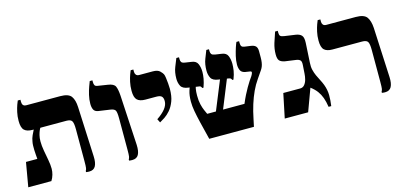

<svg xmlns="http://www.w3.org/2000/svg" viewBox="-57 -959 2793 1324"><g transform="rotate(-15 1340.0 -297.0)"><path d="M451 4Q445 4 439 3.5Q433 3 428 2V-6Q433 -13 435 -25Q437 -37 437 -75V-302Q437 -345 428 -360Q419 -375 389 -375H147Q107 -375 88.5 -393Q70 -411 70 -459Q70 -492 76.5 -521Q83 -550 90.5 -570.5Q98 -591 101 -597H120V-582Q120 -567 127 -558.5Q134 -550 150 -550H391Q450 -550 469.5 -523Q489 -496 491 -445L507 -89Q509 -44 496 -20Q483 4 451 4ZM16 0 46 -173H127Q126 -188 124.5 -204.5Q123 -221 122.5 -238Q122 -255 122.5 -270.5Q123 -286 126 -299Q129 -319 138 -339Q147 -359 155 -374V-393H203V-375Q200 -372 194.5 -359.5Q189 -347 184 -327.5Q179 -308 179 -284Q179 -253 185.5 -216.5Q192 -180 198.5 -145Q205 -110 205 -82Q205 -62 199 -40.5Q193 -19 181 0Z M758 4Q752 4 746 3.5Q740 3 735 2V-6Q740 -13 742 -25Q744 -37 744 -75V-298Q744 -341 736.5 -354Q729 -367 701 -371L618 -383Q594 -387 586 -403.5Q578 -420 578 -445Q578 -476 585.5 -507.5Q593 -539 602 -563.5Q611 -588 615 -598H634V-586Q634 -570 639 -562Q644 -554 659 -552L729 -541Q771 -535 781 -513.5Q791 -492 794 -446L814 -89Q816 -43 803 -19.5Q790 4 758 4Z M1010 -197 997 -223Q1036 -249 1057.5 -276Q1079 -303 1079 -331Q1079 -354 1068.5 -364.5Q1058 -375 1030 -375H953Q913 -375 894.5 -393Q876 -411 876 -458Q876 -492 882.5 -521Q889 -550 896.5 -570.5Q904 -591 907 -597H926V-580Q926 -568 933 -559Q940 -550 956 -550H1052Q1087 -550 1102.5 -534.5Q1118 -519 1122 -510Q1126 -502 1128.5 -483Q1131 -464 1133 -442.5Q1135 -421 1135 -404Q1135 -351 1121 -315Q1107 -279 1087 -256Q1067 -233 1046 -219Q1025 -205 1010 -197Z M1308 0Q1289 -75 1277 -125.5Q1265 -176 1258.5 -212.5Q1252 -249 1252 -280Q1252 -325 1262 -356Q1272 -387 1284 -421L1322 -407Q1319 -401 1315 -388.5Q1311 -376 1307.5 -356.5Q1304 -337 1304 -309Q1304 -272 1310.5 -245.5Q1317 -219 1325 -201Q1333 -183 1339 -170H1605Q1618 -201 1631 -227Q1644 -253 1656.5 -274.5Q1669 -296 1680 -313L1700 -342Q1710 -358 1710.5 -366.5Q1711 -375 1698 -376L1666 -381Q1641 -386 1633 -404Q1625 -422 1625 -444Q1625 -473 1632.5 -504.5Q1640 -536 1648.5 -561.5Q1657 -587 1662 -597H1681V-584Q1681 -568 1686.5 -560.5Q1692 -553 1706 -551L1749 -545Q1774 -542 1785 -530.5Q1796 -519 1796 -495V-450Q1796 -431 1793.5 -414.5Q1791 -398 1786 -386Q1781 -374 1774 -364L1739 -313Q1715 -279 1696.5 -239Q1678 -199 1663.5 -153Q1649 -107 1638 -52L1627 0ZM1378 -113 1505 -424 1552 -416 1429 -113ZM1352 -351Q1349 -359 1345 -363Q1341 -367 1326 -368L1261 -378Q1220 -383 1208 -406Q1196 -429 1196 -458Q1196 -505 1210 -539.5Q1224 -574 1233 -597H1252V-583Q1252 -570 1257.5 -562Q1263 -554 1282 -551L1328 -544Q1361 -540 1371.5 -514.5Q1382 -489 1382 -458Q1382 -437 1377.5 -410.5Q1373 -384 1361 -351ZM1566 -351Q1564 -360 1558 -363.5Q1552 -367 1536 -369L1476 -378Q1435 -383 1423 -406Q1411 -429 1411 -458Q1411 -505 1424.5 -539.5Q1438 -574 1447 -597H1466V-583Q1466 -570 1472 -562Q1478 -554 1496 -551L1543 -544Q1576 -540 1586 -514.5Q1596 -489 1596 -458Q1596 -437 1592 -410.5Q1588 -384 1575 -351Z M1847 0 1883 -173H2004Q2023 -173 2035 -187.5Q2047 -202 2052.5 -223Q2058 -244 2059 -264L2063 -324Q2065 -349 2056.5 -358Q2048 -367 2030 -370L1951 -381Q1924 -386 1912.5 -398.5Q1901 -411 1901 -443Q1901 -483 1913 -522Q1925 -561 1938 -597H1957V-582Q1957 -566 1964 -559.5Q1971 -553 1992 -550L2069 -539Q2097 -535 2110.5 -520.5Q2124 -506 2122 -467L2114 -326Q2112 -298 2117.5 -275.5Q2123 -253 2132 -233Q2141 -213 2151.5 -193.5Q2162 -174 2170 -153Q2184 -115 2184.5 -78Q2185 -41 2179 0H2160Q2154 -39 2144 -66.5Q2134 -94 2117.5 -116.5Q2101 -139 2073 -160L2014 0Z M2563 4Q2557 4 2551 3.5Q2545 3 2540 2V-6Q2545 -13 2547 -25Q2549 -37 2549 -75V-302Q2549 -345 2540 -360Q2531 -375 2500 -375H2288Q2248 -375 2229.5 -393Q2211 -411 2211 -459Q2211 -492 2217.5 -521Q2224 -550 2231.5 -570.5Q2239 -591 2242 -597H2261V-580Q2261 -568 2268 -559Q2275 -550 2291 -550H2501Q2560 -550 2579.5 -523Q2599 -496 2602 -445L2619 -89Q2621 -44 2608 -20Q2595 4 2563 4Z"/></g></svg>

Font: Frank Ruhl Libre ExtraBold
Style: Regular
Weight: 800
Designer: Yanek Iontef
Foundry: Fontef
Version: Version 6.003;gftools[0.9.30]